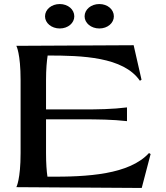

<svg xmlns="http://www.w3.org/2000/svg" viewBox="-20 -926 820 951"><path d="M61 1 682 5 726 -163 718 -168C621 -62 416 -49 215 -51C211 -77 208 -118 208 -168V-335H384C465 -335 538 -334 609 -326V-394C538 -385 464 -384 390 -384H208V-529C208 -585 212 -625 216 -651C385 -651 591 -645 673 -526L681 -531L642 -702L61 -699C61 -699 82 -661 82 -529V-168C82 -37 61 1 61 1ZM472 -785C513 -785 544 -812 544 -845C544 -879 513 -906 472 -906C431 -906 399 -879 399 -845C399 -812 431 -785 472 -785ZM276 -785C317 -785 348 -812 348 -845C348 -879 317 -906 276 -906C235 -906 203 -879 203 -845C203 -812 235 -785 276 -785Z"/></svg>

Font: Coconat Demi
Style: Regular
Weight: 400
Designer: Sara Lavazza
Foundry: Collletttivo
Version: Version 1.000;Glyphs 3.2 (3217)